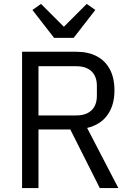

<svg xmlns="http://www.w3.org/2000/svg" viewBox="-20 -963 680 983"><path d="M177 -300V0H93V-698H371Q432 -698 475.5 -675Q519 -652 542.5 -608Q566 -564 566 -500Q566 -424 530 -374Q494 -324 426 -308L586 0H491L340 -300ZM177 -372H371Q404 -372 427.5 -383.5Q451 -395 463.5 -417.5Q476 -440 476 -472V-524Q476 -556 463.5 -578.5Q451 -601 427.5 -612.5Q404 -624 371 -624H177ZM357 -769H257L146 -912L190 -943L307 -826L424 -943L468 -912Z"/></svg>

Font: IBM Plex Sans Var
Style: Regular
Weight: 400
Designer: Mike Abbink, Paul van der Laan, Pieter van Rosmalen
Foundry: Bold Monday
Version: Version 3.000